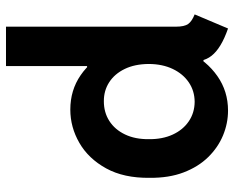

<svg xmlns="http://www.w3.org/2000/svg" viewBox="-92 -700 800 657"><g transform="rotate(-90 308.5 -372.0)"><path d="M539 7.8Q504.8 -4.1 481.6 -18.2Q458.4 -32.2 445.4 -48.9Q432.4 -65.6 428.8 -85.8L444.5 -76.3H398.9L421.9 -137.2V-421.1L397.5 -474.5H410.5V-752H545.2V-171.2Q545.2 -141.4 554.5 -128.5Q563.8 -115.7 587.2 -106.4ZM258.1 7.8Q214.6 7.8 173.2 -9.3Q131.8 -26.5 98.8 -60.2Q65.7 -94 46.5 -144.3Q27.3 -194.6 28 -260.9Q27 -348.7 60.3 -409.2Q93.6 -469.7 147.4 -500.8Q201.2 -531.9 261.4 -531.9Q328 -531.9 379.2 -496.5Q430.5 -461.2 459.7 -400.9Q488.9 -340.5 489.3 -265.3Q488.9 -189.3 458.6 -127.2Q428.3 -65.2 376.2 -28.7Q324.2 7.8 258.1 7.8ZM288.2 -106.4Q325.6 -106.7 354.7 -126.5Q383.8 -146.3 400.6 -181.5Q417.3 -216.7 417.6 -263.1Q417.3 -311.4 400.4 -346Q383.5 -380.6 354.8 -399Q326.2 -417.3 290.4 -417.1Q252.2 -417.3 222.6 -398.4Q193.1 -379.5 176.5 -344.8Q159.8 -310.1 160.3 -263.1Q159.8 -216.7 176 -181.5Q192.2 -146.3 221.4 -126.5Q250.5 -106.7 288.2 -106.4Z"/></g></svg>

Font: Reddit Sans
Style: Regular
Weight: 400
Designer: Stephen Hutchings
Foundry: Reddit
Version: Version 1.014